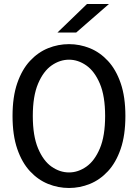

<svg xmlns="http://www.w3.org/2000/svg" viewBox="-20 -926 690 957"><path d="M324 11Q270 11 219.8 -9.2Q169.5 -29.5 129.5 -72.5Q89.5 -115.5 66 -183.8Q42.5 -252 42.5 -348Q42.5 -443.5 66 -511.5Q89.5 -579.5 129.5 -622.5Q169.5 -665.5 219.8 -685.8Q270 -706 324 -706Q377.5 -706 427.8 -685.8Q478 -665.5 518 -622.5Q558 -579.5 581.5 -511.5Q605 -443.5 605 -348Q605 -252 581.5 -183.8Q558 -115.5 518 -72.5Q478 -29.5 427.8 -9.2Q377.5 11 324 11ZM324 -66.5Q369 -66.5 410.2 -95.2Q451.5 -124 477.8 -186.2Q504 -248.5 504 -348Q504 -447 477.8 -509Q451.5 -571 410.2 -599.8Q369 -628.5 324 -628.5Q278.5 -628.5 237.2 -599.8Q196 -571 169.8 -509Q143.5 -447 143.5 -348Q143.5 -248.5 169.8 -186.2Q196 -124 237.2 -95.2Q278.5 -66.5 324 -66.5ZM360 -764H266.5L413.5 -906H523Z"/></svg>

Font: Trispace
Style: Regular
Weight: 400
Designer: Tyler Finck
Foundry: Etcetera Type Company
Version: Version 1.210; ttfautohint (v1.8.3)